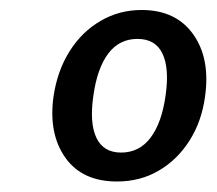

<svg xmlns="http://www.w3.org/2000/svg" viewBox="-20 -752 423 375"><path d="M208.5 -397.5Q140.5 -397.5 107.5 -444.2Q74.5 -491 84.5 -563.5Q92 -614 116 -652Q140 -690 176.5 -711.2Q213 -732.5 256.5 -732.5Q323.5 -732.5 357.2 -685.2Q391 -638 380.5 -563.5Q374 -515 350.2 -477.5Q326.5 -440 290.2 -418.8Q254 -397.5 208.5 -397.5ZM216.5 -454Q252 -454 274 -483Q296 -512 303.5 -566Q311 -619 297.2 -647.5Q283.5 -676 248.5 -676Q213 -676 191.5 -647.5Q170 -619 162.5 -566Q154.5 -512 168.2 -483Q182 -454 216.5 -454Z"/></svg>

Font: Public Sans Thin SemiBold
Style: Italic
Weight: 600
Italic angle: -8°
Version: Version 2.001